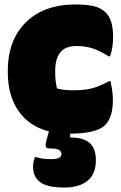

<svg xmlns="http://www.w3.org/2000/svg" viewBox="-20 -584 540 859"><path d="M318 -564Q370 -564 401.5 -556Q433 -548 454 -527Q486 -495 486 -419Q486 -399 483 -376Q480 -353 472 -332H466Q423 -359 391.5 -368.5Q360 -378 322 -378Q273 -378 250 -350Q227 -322 227 -266V-258Q227 -239 229 -222Q231 -205 235 -188Q252 -184 269.5 -182Q287 -180 306 -180Q340 -180 365 -183.5Q390 -187 414.5 -196Q439 -205 468 -221H474Q485 -177 485 -135Q485 -59 450 -24Q413 13 295 14Q294 16 294 19V31Q353 31 381 55.5Q409 80 409 133Q409 194 372 224.5Q335 255 266 255Q193 255 160.5 231.5Q128 208 128 163Q128 148 130 140Q132 132 136 119H142Q155 123 169.5 125.5Q184 128 209 128Q255 128 255 106Q255 94 244.5 87Q234 80 202 80Q189 80 186 74Q183 68 184 62Q187 43 199 4Q110 -19 62.5 -88Q15 -157 15 -259V-269Q15 -358 50.5 -424Q86 -490 153.5 -527Q221 -564 318 -564Z"/></svg>

Font: Recursive Sn Csl St XBk
Style: Regular
Weight: 1000
Version: Version 1.079;hotconv 1.0.112;makeotfexe 2.5.65598; ttfautoh